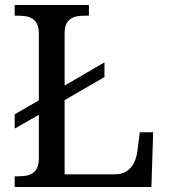

<svg xmlns="http://www.w3.org/2000/svg" viewBox="-20 -751 678 771"><path d="M39 -292 136 -348V-614.5Q136 -638.5 129.5 -653Q123 -667.5 111.5 -675.2Q100 -683 84.8 -685.5Q69.5 -688 52 -688H39V-731H337V-688H323.5Q306.5 -688 291.2 -685.8Q276 -683.5 264.5 -676Q253 -668.5 246.2 -654.8Q239.5 -641 239.5 -618.5V-407.5L399.5 -500.5V-441.5L239.5 -349V-51H441.5Q464.5 -51 480.8 -59.2Q497 -67.5 507.5 -80.8Q518 -94 523.8 -110.5Q529.5 -127 531.5 -143.5L541.5 -220H595L588 0H39V-43H52Q69.5 -43 84.8 -45.5Q100 -48 111.5 -55.8Q123 -63.5 129.5 -78Q136 -92.5 136 -116.5V-290L39 -234.5Z"/></svg>

Font: MM Phetkon
Style: Regular
Weight: 400
Designer: Khon Soe Zaw Thu
Version: Version 1.00 July 15, 2016, initial release